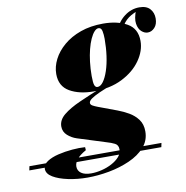

<svg xmlns="http://www.w3.org/2000/svg" viewBox="-266 -660 897 928"><g transform="rotate(-10 182.5 -195.5)"><path d="M470 85 466 105H-182L-178 85ZM228 -227 288 -235Q246 -220 218.5 -207.5Q191 -195 177 -185Q163 -175 163 -165Q163 -157 172.5 -151.5Q182 -146 198 -140L289 -106Q316 -96 342 -81Q368 -66 385.5 -42.5Q403 -19 403 16Q403 61 374 93.5Q345 126 297.5 147Q250 168 195.5 178Q141 188 90 188Q40 188 -5 178.5Q-50 169 -78.5 152Q-107 135 -107 111Q-107 90 -85 75.5Q-63 61 -29.5 53Q4 45 39.5 42Q75 39 103 41L104 56Q72 74 58.5 91.5Q45 109 45 126Q45 147 62 159Q79 171 111 171Q135 171 162 164.5Q189 158 212.5 145.5Q236 133 250.5 116.5Q265 100 265 80Q265 59 248.5 50.5Q232 42 207 35L71 -8Q46 -16 26.5 -33.5Q7 -51 7 -77Q7 -109 37 -133.5Q67 -158 117.5 -180.5Q168 -203 228 -227ZM266 -514Q256 -514 245.5 -502.5Q235 -491 225.5 -470Q216 -449 209 -421.5Q202 -394 198 -361Q194 -328 194 -292Q194 -259 198.5 -247Q203 -235 213 -235Q228 -235 241.5 -253.5Q255 -272 265.5 -303.5Q276 -335 281.5 -375Q287 -415 287 -458Q287 -479 283.5 -496.5Q280 -514 266 -514ZM292 -532Q362 -532 409 -505.5Q456 -479 456 -418Q456 -370 423.5 -323.5Q391 -277 331.5 -247Q272 -217 191 -217Q121 -217 74 -244Q27 -271 27 -331Q27 -367 45 -402.5Q63 -438 97.5 -467.5Q132 -497 181 -514.5Q230 -532 292 -532ZM376 -479 355 -486Q371 -528 404.5 -553.5Q438 -579 478 -579Q513 -579 530 -560Q547 -541 547 -513Q547 -484 532 -468Q517 -452 498 -452Q482 -452 467.5 -465Q453 -478 449 -504Q445 -530 461 -570L465 -563Q430 -550 410 -531Q390 -512 376 -479Z"/></g></svg>

Font: Playfair Display Black
Style: Italic
Weight: 900
Italic angle: -14°
Designer: Claus Eggers Sørensen
Foundry: Claus Eggers Sørensen
Version: Version 1.203